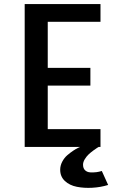

<svg xmlns="http://www.w3.org/2000/svg" viewBox="-20 -720 610 941"><path d="M464 0Q461 1.5 455.8 4.8Q450.5 8 437.2 17.8Q424 27.5 413.8 37.2Q403.5 47 395.2 60.8Q387 74.5 387 87Q387 105 397 114.5Q407 124 423 124.8Q439 125.5 452.5 123.8Q466 122 479 118L510 186.5Q473 198 432.5 200.2Q392 202.5 356.5 195.5Q321 188.5 298 167Q275 145.5 275 112Q275 91.5 285 72.5Q295 53.5 309.5 41Q324 28.5 338.5 18.8Q353 9 363 4.5L373 0H101V-700H472.5V-613H214V-387.5H423V-300.5H214V-87H472.5V0Z"/></svg>

Font: League Mono Narrow Medium
Style: Regular
Weight: 500
Width: 3
Designer: Tyler Finck
Foundry: The League of Moveable Type / Tyler Finck
Version: Version 2.210